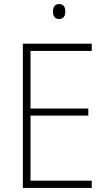

<svg xmlns="http://www.w3.org/2000/svg" viewBox="-20 -930 530 950"><path d="M272 -910C250 -910 242 -893 242 -873C242 -851 251 -836 272 -836C295 -836 303 -851 303 -873C303 -894 296 -910 272 -910ZM434 0V-36H131V-358H417V-393H131V-678H434V-714H93V0Z"/></svg>

Font: Noto Sans Devanagari UI SemiCondensed ExtraLight
Style: Regular
Weight: 200
Width: 4
Designer: Jelle Bosma - Monotype Design Team
Foundry: Monotype Imaging Inc.
Version: Version 2.004